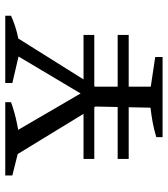

<svg xmlns="http://www.w3.org/2000/svg" viewBox="26 -665 639 731"><g transform="rotate(-90 345.5 -299.5)"><path d="M106 -260V-301H578V-260ZM106 -129V-171H578V-129ZM324 -225 109 -577V-599H188L368 -290H342L526 -599H583V-579L361 -225ZM189 0V-24Q219 -33 246.5 -38Q274 -43 301 -46L306 -286H381V-45L494 -28V0ZM159 -543 43 -572V-599H322V-577Q283 -563 241.5 -554.5Q200 -546 159 -543ZM519 -543 395 -572V-599H651V-577Q620 -563 587 -554.5Q554 -546 519 -543Z"/></g></svg>

Font: Piazzolla 24pt
Style: Regular
Weight: 400
Designer: Juan Pablo del Peral
Foundry: Huerta Tipografica
Version: Version 2.005